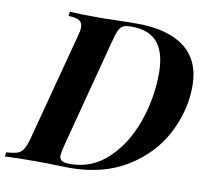

<svg xmlns="http://www.w3.org/2000/svg" viewBox="-116 -796 966 884"><g transform="rotate(10 366.5 -354.0)"><path d="M263 0 214 -1Q156 -3 112 -3Q15 -3 -38 0L-35 -20Q-1 -22 16.5 -28Q34 -34 44.5 -51.5Q55 -69 65 -106L196 -602Q204 -629 204 -645Q204 -667 189.5 -677Q175 -687 138 -688L141 -708Q186 -705 273 -705H305Q410 -708 454 -708Q601 -708 678.5 -647.5Q756 -587 756 -469Q756 -354 700 -246Q644 -138 532.5 -69Q421 0 263 0ZM594 -501Q594 -595 555 -642.5Q516 -690 432 -690Q406 -690 393.5 -683.5Q381 -677 373 -660Q365 -643 355 -604L224 -104Q213 -60 213 -49Q213 -32 224.5 -25Q236 -18 263 -18Q365 -18 440 -89Q515 -160 554.5 -271.5Q594 -383 594 -501Z"/></g></svg>

Font: Playfair Display SC
Style: Bold Italic
Weight: 700
Italic angle: -14°
Designer: Claus Eggers Sørensen
Foundry: Claus Eggers Sørensen
Version: Version 1.200; ttfautohint (v1.6)